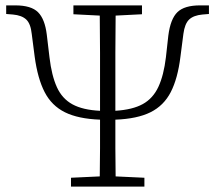

<svg xmlns="http://www.w3.org/2000/svg" viewBox="-20 -694 801 714"><path d="M244 0V-33L351 -38Q352 -91 352 -143Q352 -195 352 -249Q271 -252 221.5 -276.5Q172 -301 146 -351.5Q120 -402 109 -483L98 -568Q94 -606 77.5 -621.5Q61 -637 28 -640L3 -642V-674H37Q96 -674 121.5 -648.5Q147 -623 154 -565L164 -481Q172 -413 191.5 -370Q211 -327 249.5 -306Q288 -285 352 -282V-300V-358Q352 -426 352 -497Q352 -568 351 -636L253 -641V-674H508V-641L410 -636Q409 -568 409 -497Q409 -426 409 -358V-300V-282Q473 -286 511 -307Q549 -328 569 -371Q589 -414 597 -481L606 -562Q614 -624 640 -649Q666 -674 724 -674H757V-642L733 -640Q700 -637 683.5 -621.5Q667 -606 662 -568L651 -483Q641 -402 615 -351.5Q589 -301 539.5 -276.5Q490 -252 409 -249Q409 -195 409 -143Q409 -91 410 -38L517 -33V0Z"/></svg>

Font: Source Serif 4 SmText Light
Style: Regular
Weight: 300
Designer: Frank Grießhammer
Foundry: Adobe
Version: Version 4.005;hotconv 1.1.0;makeotfexe 2.6.0